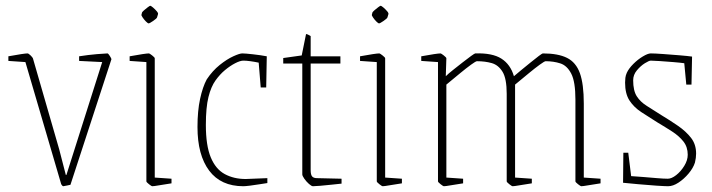

<svg xmlns="http://www.w3.org/2000/svg" viewBox="-20 -635 2466 665"><path d="M199 10Q197 10 194.5 6.5Q192 3 192 3L68 -420L9 -424V-440Q36 -445 53 -447.5Q70 -450 75 -450Q79 -450 86 -443Q93 -436 94 -433L185 -118L208 -29H210L334 -420L254 -424V-440Q286 -445 315.5 -447.5Q345 -450 352 -450Q355 -450 360.5 -441Q366 -432 366 -430L224 5Q224 5 212.5 7.5Q201 10 199 10Z M472 -592Q473 -594 479 -599.5Q485 -605 492 -610Q499 -615 500 -615Q503 -615 510 -609Q517 -603 523 -596Q529 -589 527 -585L524 -575Q523 -571 510.5 -562.5Q498 -554 495 -554Q492 -554 485.5 -560.5Q479 -567 474 -574.5Q469 -582 470 -584ZM507 10Q505 10 496 3Q487 -4 487 -7V-420L429 -424V-440Q456 -445 473 -447.5Q490 -450 496 -450Q498 -450 507 -443Q516 -436 516 -433V-20L574 -16V0Q547 4 530 7Q513 10 507 10Z M823 10Q745 10 704.5 -44Q664 -98 664 -195Q664 -251 673 -292.5Q682 -334 696 -360Q716 -390 741 -410Q766 -430 788 -440Q810 -450 819 -450Q829 -450 856 -447Q883 -444 904 -440L902 -332H883L876 -418Q862 -421 847.5 -423Q833 -425 823 -425Q812 -425 794.5 -416Q777 -407 759 -392Q742 -378 726.5 -356.5Q711 -335 702 -299Q693 -263 693 -202Q693 -131 710 -90Q727 -49 758.5 -32Q790 -15 831 -15L906 -18V-1Q898 0 880.5 3Q863 6 846 8Q829 10 823 10Z M1064 10Q1059 10 1050 2Q1041 -6 1034 -16Q1027 -26 1027 -31V-415H961V-434L1025 -443L1040 -517Q1045 -517 1056 -510V-440H1159V-415H1056V-46Q1056 -30 1061 -24Q1066 -18 1078 -18L1163 -16V1Q1152 2 1130 4.5Q1108 7 1089 8.5Q1070 10 1064 10Z M1270 -592Q1271 -594 1277 -599.5Q1283 -605 1290 -610Q1297 -615 1298 -615Q1301 -615 1308 -609Q1315 -603 1321 -596Q1327 -589 1325 -585L1322 -575Q1321 -571 1308.5 -562.5Q1296 -554 1293 -554Q1290 -554 1283.5 -560.5Q1277 -567 1272 -574.5Q1267 -582 1268 -584ZM1305 10Q1303 10 1294 3Q1285 -4 1285 -7V-420L1227 -424V-440Q1254 -445 1271 -447.5Q1288 -450 1294 -450Q1296 -450 1305 -443Q1314 -436 1314 -433V-20L1372 -16V0Q1345 4 1328 7Q1311 10 1305 10Z M1517 10Q1515 10 1506 3Q1497 -4 1497 -7V-420L1439 -424V-440Q1466 -445 1483 -447.5Q1500 -450 1506 -450Q1508 -450 1517 -443Q1526 -436 1526 -433L1524 -371Q1533 -380 1549.5 -393Q1566 -406 1582.5 -419Q1599 -432 1611.5 -441Q1624 -450 1626 -450Q1685 -452 1716.5 -432Q1748 -412 1760 -371Q1769 -379 1785 -392Q1801 -405 1817.5 -418.5Q1834 -432 1846 -441Q1858 -450 1860 -450Q1913 -450 1944 -434.5Q1975 -419 1988.5 -381.5Q2002 -344 2002 -276V-20L2060 -16V0Q2033 4 2016 7Q1999 10 1993 10Q1991 10 1982 3Q1973 -4 1973 -7V-290Q1973 -352 1958.5 -380Q1944 -408 1920.5 -415.5Q1897 -423 1870 -423Q1866 -423 1849.5 -411Q1833 -399 1813 -382.5Q1793 -366 1778.5 -354Q1764 -342 1764 -342V-20L1822 -16V0Q1795 4 1778 7Q1761 10 1755 10Q1753 10 1744 3Q1735 -4 1735 -7V-310Q1735 -363 1720.5 -386.5Q1706 -410 1683 -416.5Q1660 -423 1632 -423Q1628 -423 1611.5 -411Q1595 -399 1575 -382.5Q1555 -366 1540.5 -354Q1526 -342 1526 -342V-20L1584 -16V0Q1557 4 1540 7Q1523 10 1517 10Z M2294 10Q2283 10 2253 8Q2223 6 2190.5 3Q2158 0 2138 -2L2139 -106H2156L2166 -25Q2183 -24 2207.5 -22Q2232 -20 2255.5 -18Q2279 -16 2293 -16Q2306 -16 2322 -28.5Q2338 -41 2350 -60.5Q2362 -80 2362 -99Q2362 -126 2347 -145Q2332 -164 2308 -179.5Q2284 -195 2257 -211Q2227 -230 2201.5 -246.5Q2176 -263 2160.5 -286.5Q2145 -310 2145 -349Q2145 -357 2146 -365.5Q2147 -374 2151 -383Q2158 -398 2173.5 -413.5Q2189 -429 2206.5 -439.5Q2224 -450 2234 -450Q2247 -450 2275.5 -448Q2304 -446 2333.5 -443.5Q2363 -441 2377 -439L2375 -342H2357L2350 -416Q2336 -418 2311.5 -420Q2287 -422 2265 -423.5Q2243 -425 2234 -425Q2228 -425 2213.5 -416Q2199 -407 2186 -391.5Q2173 -376 2173 -357Q2173 -321 2185.5 -301.5Q2198 -282 2220.5 -268Q2243 -254 2271 -236Q2301 -218 2328.5 -199Q2356 -180 2373.5 -157.5Q2391 -135 2391 -103Q2391 -96 2390 -88Q2389 -80 2387 -72Q2381 -53 2365 -34Q2349 -15 2330 -2.5Q2311 10 2294 10Z"/></svg>

Font: Grenze Gotisch Thin
Style: Regular
Weight: 100
Designer: Renata Polastri
Foundry: Omnibus-Type
Version: Version 1.001